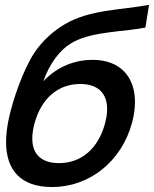

<svg xmlns="http://www.w3.org/2000/svg" viewBox="-20 -755 634 791"><path d="M191.5 15.5C192.5 15.5 193.6 15.5 194.7 15.5C349.4 15.5 481.4 -90.6 524 -249.5C532.1 -279.7 536.1 -308.4 536.1 -334.9C536.1 -438 475.8 -508.5 360.9 -508.5C291.9 -508.5 216.4 -482.5 158.6 -420C182 -488.5 224.9 -551.5 283.2 -582.5C365 -626.5 500.4 -624.5 579 -641.5L594 -735C477.3 -713.5 349.8 -715.5 248.4 -656C200.5 -628.5 154.3 -586.5 122.5 -539C78.5 -473.5 33.5 -348.5 15.7 -263.5C8.6 -229.6 5 -198.5 5 -170.3C5 -52 67.7 14.7 191.5 15.5ZM223.3 -83C150.5 -83 113 -119.8 113 -184.5C113 -202.8 116 -223.4 122 -246C149.1 -347 216.7 -409 310.7 -409C383.2 -409 421.3 -370.9 421.3 -305.7C421.3 -287.8 418.4 -267.8 412.5 -246C386.1 -147.5 318.8 -83 223.3 -83Z"/></svg>

Font: Manrope
Style: SemiBoldItalic
Weight: 600
Italic angle: -15°
Designer: Mikhail Sharanda
Foundry: Mikhail Sharanda
Version: Version 4.502;hotconv 1.0.109;makeotfexe 2.5.65596